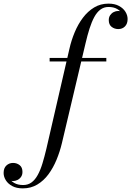

<svg xmlns="http://www.w3.org/2000/svg" viewBox="-215 -780 724 1060"><path d="M-89 260Q-124 260 -147.5 247.2Q-171 234.5 -183 215Q-195 195.5 -195 175Q-195 148 -179.8 133.8Q-164.5 119.5 -143 119.5Q-122 119.5 -106.5 131.8Q-91 144 -91 169Q-91 185.5 -99 196.8Q-107 208 -119 213.8Q-131 219.5 -143 219.5Q-155.5 219.5 -167 214.2Q-178.5 209 -186.2 199.2Q-194 189.5 -194 175H-174.5Q-174.5 187.5 -165.2 203Q-156 218.5 -136.5 230Q-117 241.5 -87 241.5Q-60.5 241.5 -41 227.2Q-21.5 213 -6.8 186.2Q8 159.5 19.2 122.8Q30.5 86 41 41.5L168.5 -511.5Q179 -558 197.5 -602.2Q216 -646.5 242.8 -682Q269.5 -717.5 304.8 -738.8Q340 -760 384 -760Q418.5 -760 442 -747.2Q465.5 -734.5 477.5 -715Q489.5 -695.5 489.5 -675Q489.5 -649 475 -634.2Q460.5 -619.5 438 -619.5Q417 -619.5 401.2 -631.8Q385.5 -644 385.5 -669Q385.5 -684.5 393 -695.8Q400.5 -707 412.5 -713.2Q424.5 -719.5 438 -719.5Q445.5 -719.5 454.5 -716.5Q463.5 -713.5 471.2 -708Q479 -702.5 483.8 -694.2Q488.5 -686 488.5 -675H469.5Q469.5 -688 460.2 -703.5Q451 -719 432 -730.2Q413 -741.5 384 -741.5Q358.5 -741.5 339.2 -727Q320 -712.5 305.5 -685.8Q291 -659 279.2 -622Q267.5 -585 257 -540L126.5 11.5Q115.5 57.5 97.2 101.8Q79 146 52.8 181.8Q26.5 217.5 -9 238.8Q-44.5 260 -89 260ZM59 -440.5V-460H372V-440.5Z"/></svg>

Font: Bodoni Moda 11pt
Style: Italic
Weight: 400
Italic angle: -13°
Version: Version 2.004